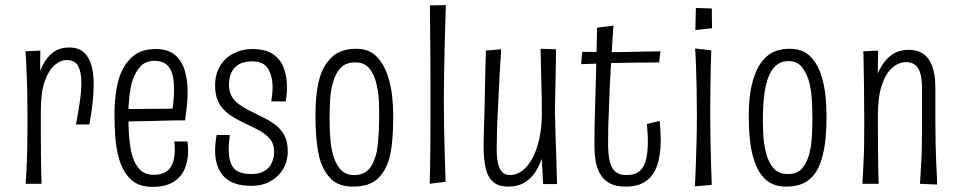

<svg xmlns="http://www.w3.org/2000/svg" viewBox="-20 -717 3741 748"><path d="M276 -232Q285 -279 291 -321Q297 -363 297 -395Q297 -436 284.5 -459.5Q272 -483 240 -483Q216 -483 193 -463.5Q170 -444 154.5 -401Q139 -358 139 -286L105 -247Q106 -276 109 -314Q112 -352 121 -390.5Q130 -429 145.5 -461Q161 -493 186.5 -512.5Q212 -532 250 -532Q285 -532 306 -513.5Q327 -495 336 -463Q345 -431 345 -389Q345 -354 340.5 -314Q336 -274 328 -232ZM80 -1Q81 -22 82.5 -44.5Q84 -67 85 -95.5Q86 -124 86.5 -161Q87 -198 87 -247Q87 -295 86.5 -336Q86 -377 84.5 -411.5Q83 -446 82 -472.5Q81 -499 79 -517L137 -520Q137 -500 136.5 -467Q136 -434 136.5 -389Q137 -344 139 -286Q139 -238 139 -195Q139 -152 139.5 -115.5Q140 -79 140.5 -50Q141 -21 142 -1Z M574 11Q519 11 488.5 -19Q458 -49 444 -98Q433 -135 429.5 -179Q426 -223 426 -270Q426 -312 431 -351Q436 -390 447 -422Q464 -469 497.5 -497.5Q531 -526 587 -526Q634 -526 661 -503.5Q688 -481 699.5 -443Q711 -405 711 -357Q711 -331 708 -303.5Q705 -276 701 -248L652 -291Q655 -312 656.5 -332.5Q658 -353 658 -370Q658 -403 651.5 -427.5Q645 -452 628 -466Q611 -480 581 -480Q548 -480 528 -459Q508 -438 497 -406Q488 -377 484 -341Q480 -305 480 -269Q480 -244 481 -218.5Q482 -193 484.5 -170Q487 -147 491 -126Q500 -86 520.5 -61Q541 -36 579 -36Q610 -36 628.5 -49Q647 -62 654 -84.5Q661 -107 661 -133Q661 -141 660.5 -149.5Q660 -158 659 -166H710Q711 -157 712 -148Q713 -139 713 -130Q713 -89 698.5 -57Q684 -25 653.5 -7Q623 11 574 11ZM449 -242 448 -292 701 -294V-248Q690 -248 669 -248Q648 -248 621 -247Q594 -246 563.5 -245.5Q533 -245 503.5 -244.5Q474 -244 449 -242Z M959 7Q923 7 896.5 -2Q870 -11 853 -28.5Q836 -46 827 -71.5Q818 -97 818 -130Q818 -144 819.5 -159Q821 -174 824 -191H875Q874 -176 872.5 -162Q871 -148 871 -136Q871 -85 890.5 -62Q910 -39 959 -39Q990 -39 1009.5 -50.5Q1029 -62 1038.5 -82Q1048 -102 1048 -125Q1048 -157 1030.5 -177Q1013 -197 986 -211Q959 -225 929 -239Q908 -249 888 -261Q868 -273 852 -289.5Q836 -306 827 -329Q818 -352 818 -383Q818 -428 837.5 -460Q857 -492 890 -509Q923 -526 962 -526Q1014 -526 1043.5 -506Q1073 -486 1085.5 -452.5Q1098 -419 1098 -378Q1098 -369 1097.5 -360Q1097 -351 1096 -341.5Q1095 -332 1093 -322H1037Q1039 -336 1040.5 -350.5Q1042 -365 1042 -378Q1042 -418 1025 -448Q1008 -478 962 -478Q933 -478 913 -467.5Q893 -457 882.5 -436.5Q872 -416 872 -387Q872 -361 882 -343Q892 -325 909.5 -312Q927 -299 948 -288Q973 -275 999.5 -262.5Q1026 -250 1049 -233.5Q1072 -217 1086.5 -192Q1101 -167 1101 -129Q1101 -89 1083 -58.5Q1065 -28 1033 -10.5Q1001 7 959 7Z M1355 10Q1299 10 1269 -20.5Q1239 -51 1225 -100Q1219 -124 1215.5 -151Q1212 -178 1210.5 -207.5Q1209 -237 1209 -268Q1209 -312 1213.5 -352Q1218 -392 1229 -425Q1245 -471 1278 -499Q1311 -527 1369 -527Q1418 -527 1447.5 -496.5Q1477 -466 1492 -418Q1503 -384 1507.5 -344Q1512 -304 1512 -263Q1512 -233 1510.5 -204Q1509 -175 1506 -149.5Q1503 -124 1497 -101Q1483 -50 1450.5 -20Q1418 10 1355 10ZM1361 -35Q1387 -35 1404.5 -47Q1422 -59 1432 -80Q1442 -101 1448 -127Q1451 -146 1453 -166.5Q1455 -187 1456 -209Q1457 -231 1457 -252Q1458 -290 1456 -326Q1454 -362 1446 -392Q1438 -428 1418.5 -451Q1399 -474 1365 -474Q1327 -474 1306.5 -452Q1286 -430 1277 -395Q1268 -364 1266 -326Q1264 -288 1264 -249Q1264 -228 1265 -206.5Q1266 -185 1268 -165Q1270 -145 1274 -127Q1283 -87 1303 -61Q1323 -35 1361 -35Z M1654 -1Q1655 -24 1655.5 -61Q1656 -98 1656.5 -143Q1657 -188 1657 -237Q1657 -286 1657 -333Q1657 -372 1657 -420.5Q1657 -469 1656.5 -519Q1656 -569 1655.5 -615Q1655 -661 1655 -696L1717 -697Q1716 -662 1714.5 -616Q1713 -570 1712 -519.5Q1711 -469 1710 -421Q1709 -373 1709 -333Q1709 -281 1710 -220Q1711 -159 1713 -103.5Q1715 -48 1716 -9Z M1961 10Q1921 10 1900 -9.5Q1879 -29 1871.5 -64.5Q1864 -100 1864 -146Q1864 -156 1864.5 -179Q1865 -202 1866 -234Q1867 -266 1868 -301Q1869 -344 1869.5 -382Q1870 -420 1871 -450Q1872 -480 1872.5 -498.5Q1873 -517 1873 -520L1932 -525Q1932 -509 1930 -483.5Q1928 -458 1926.5 -426Q1925 -394 1923 -357Q1921 -320 1919 -277Q1918 -255 1917 -234Q1916 -213 1916 -194.5Q1916 -176 1915.5 -161.5Q1915 -147 1915 -136Q1915 -107 1919.5 -84Q1924 -61 1935 -48Q1946 -35 1967 -35Q1993 -35 2015.5 -52.5Q2038 -70 2055 -102Q2072 -134 2081.5 -178.5Q2091 -223 2091 -277L2116 -287Q2116 -240 2111 -196Q2106 -152 2095.5 -114.5Q2085 -77 2067 -49Q2049 -21 2023 -5.5Q1997 10 1961 10ZM2096 0 2090 -109Q2091 -151 2091 -193Q2091 -235 2091 -277Q2091 -306 2090.5 -335.5Q2090 -365 2089 -395Q2088 -425 2087.5 -457.5Q2087 -490 2086 -527L2146 -525Q2146 -500 2145.5 -473Q2145 -446 2144.5 -419Q2144 -392 2143.5 -366.5Q2143 -341 2142.5 -317.5Q2142 -294 2142 -276Q2143 -248 2143.5 -220.5Q2144 -193 2145 -165.5Q2146 -138 2147 -110.5Q2148 -83 2148.5 -55.5Q2149 -28 2150 0Z M2417 10Q2380 10 2356.5 -2.5Q2333 -15 2319.5 -37Q2306 -59 2301 -87Q2296 -115 2296 -147Q2296 -164 2296 -185.5Q2296 -207 2296.5 -232Q2297 -257 2298 -283Q2299 -319 2300 -356Q2301 -393 2302 -429Q2303 -465 2303.5 -498Q2304 -531 2305 -559.5Q2306 -588 2306 -609L2370 -617Q2367 -579 2364.5 -538Q2362 -497 2359.5 -453.5Q2357 -410 2355 -366.5Q2353 -323 2352 -280Q2350 -243 2349.5 -212Q2349 -181 2349 -158Q2349 -118 2355 -90.5Q2361 -63 2376.5 -49Q2392 -35 2419 -35Q2455 -35 2473 -51.5Q2491 -68 2497.5 -98Q2504 -128 2504 -168Q2504 -178 2503.5 -188.5Q2503 -199 2502 -210.5Q2501 -222 2500 -234L2550 -246Q2552 -226 2553 -207Q2554 -188 2554 -170Q2554 -112 2540 -72Q2526 -32 2496 -11Q2466 10 2417 10ZM2244 -467 2248 -515Q2250 -515 2267 -515Q2284 -515 2307 -514.5Q2330 -514 2351 -514Q2372 -514 2382 -514Q2398 -514 2419.5 -514.5Q2441 -515 2465 -515.5Q2489 -516 2512 -516.5Q2535 -517 2553 -517L2548 -474Q2537 -474 2521.5 -473.5Q2506 -473 2489.5 -473Q2473 -473 2456 -473Q2439 -473 2424 -472.5Q2409 -472 2398 -472Q2374 -472 2344.5 -470.5Q2315 -469 2289 -468.5Q2263 -468 2244 -467Z M2687 9Q2689 -19 2690.5 -63.5Q2692 -108 2693.5 -161Q2695 -214 2695 -267Q2695 -321 2694 -371Q2693 -421 2691.5 -462.5Q2690 -504 2688 -528L2751 -521Q2750 -498 2749 -457.5Q2748 -417 2747.5 -367.5Q2747 -318 2747 -266Q2747 -214 2748 -162Q2749 -110 2750.5 -66.5Q2752 -23 2753 3ZM2689 -600 2691 -686 2753 -684 2754 -607Z M3043 10Q2993 10 2963 -17.5Q2933 -45 2919 -90Q2906 -127 2901.5 -173Q2897 -219 2897 -268Q2897 -298 2899.5 -326.5Q2902 -355 2907.5 -381Q2913 -407 2922 -429Q2938 -473 2970.5 -500Q3003 -527 3057 -527Q3108 -527 3138 -496Q3168 -465 3182 -415Q3192 -382 3196 -343Q3200 -304 3200 -263Q3200 -217 3196 -175Q3192 -133 3181 -98Q3172 -65 3154.5 -40.5Q3137 -16 3110 -3Q3083 10 3043 10ZM3049 -39Q3087 -39 3106 -62Q3125 -85 3134 -122Q3139 -141 3141 -162Q3143 -183 3144 -206Q3145 -229 3145 -252Q3145 -288 3143 -324.5Q3141 -361 3134 -391Q3125 -429 3105.5 -454Q3086 -479 3053 -479Q3031 -479 3015 -470Q2999 -461 2988 -444.5Q2977 -428 2970 -407Q2963 -385 2959 -358.5Q2955 -332 2953.5 -304Q2952 -276 2952 -249Q2952 -226 2953 -203Q2954 -180 2957 -158.5Q2960 -137 2965 -119Q2974 -84 2993.5 -61.5Q3013 -39 3049 -39Z M3631 2 3564 -1Q3565 -18 3566.5 -41Q3568 -64 3569.5 -93Q3571 -122 3571.5 -159Q3572 -196 3572 -240Q3572 -260 3572 -282.5Q3572 -305 3572 -328Q3572 -351 3572 -373Q3572 -410 3565 -432.5Q3558 -455 3544 -465Q3530 -475 3510 -475Q3481 -475 3455.5 -452.5Q3430 -430 3415 -384Q3400 -338 3400 -265L3367 -230Q3367 -271 3371.5 -312.5Q3376 -354 3386 -391.5Q3396 -429 3414 -459Q3432 -489 3458 -506Q3484 -523 3520 -523Q3552 -523 3575 -508.5Q3598 -494 3611 -461Q3624 -428 3624 -375Q3624 -342 3624 -323.5Q3624 -305 3624 -289Q3624 -273 3624 -245Q3624 -195 3625 -157Q3626 -119 3627 -90.5Q3628 -62 3629.5 -39.5Q3631 -17 3631 2ZM3340 -1Q3341 -21 3342 -42.5Q3343 -64 3344.5 -92Q3346 -120 3346.5 -157Q3347 -194 3347 -247Q3347 -318 3346 -377.5Q3345 -437 3344.5 -474.5Q3344 -512 3343 -517L3401 -520Q3401 -500 3400 -461.5Q3399 -423 3399 -373Q3399 -323 3400 -265Q3400 -192 3400.5 -143Q3401 -94 3401.5 -61Q3402 -28 3403 -1Z"/></svg>

Font: Truculenta Light
Style: Regular
Weight: 300
Version: Version 1.002